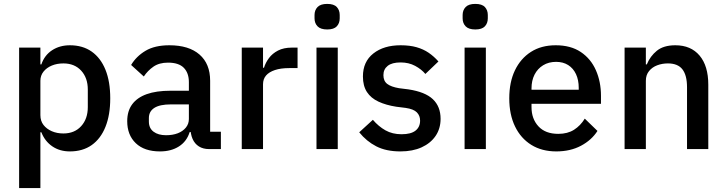

<svg xmlns="http://www.w3.org/2000/svg" viewBox="-20 -764 3723 984"><path d="M78 200V-520H187V-434H192Q208 -481 247 -506.5Q286 -532 338 -532Q404 -532 450 -499.5Q496 -467 520.5 -406.5Q545 -346 545 -260Q545 -175 520.5 -114Q496 -53 450 -20.5Q404 12 338 12Q286 12 248 -14Q210 -40 192 -86H187V200ZM305 -80Q362 -80 396 -117.5Q430 -155 430 -215V-305Q430 -365 396 -402Q362 -439 305 -439Q272 -439 245.5 -428Q219 -417 203 -397Q187 -377 187 -350V-174Q187 -144 203 -123.5Q219 -103 245.5 -91.5Q272 -80 305 -80Z M1112 0H1051Q1021 0 999.5 -13.5Q978 -27 967 -52Q956 -77 956 -111V-120L987 -87H952Q937 -39 897 -13.5Q857 12 800 12Q720 12 676 -30Q632 -72 632 -143Q632 -195 657.5 -229.5Q683 -264 732 -281.5Q781 -299 854 -299H948V-343Q948 -390 922 -416.5Q896 -443 841 -443Q796 -443 766.5 -422.5Q737 -402 717 -372L652 -431Q678 -475 725.5 -503.5Q773 -532 848 -532Q948 -532 1002.5 -484.5Q1057 -437 1057 -350V-89H1112ZM948 -229H856Q799 -229 771 -211Q743 -193 743 -159V-141Q743 -107 767 -89Q791 -71 831 -71Q865 -71 891 -81Q917 -91 932.5 -110Q948 -129 948 -154Z M1328 0H1219V-520H1328V-417H1333Q1341 -443 1358.5 -466.5Q1376 -490 1405 -505Q1434 -520 1476 -520H1505V-415H1462Q1419 -415 1389 -405Q1359 -395 1343.5 -377Q1328 -359 1328 -332Z M1657 -613Q1623 -613 1607.5 -629Q1592 -645 1592 -670V-687Q1592 -712 1607.5 -728Q1623 -744 1657 -744Q1691 -744 1706 -728Q1721 -712 1721 -687V-670Q1721 -645 1706 -629Q1691 -613 1657 -613ZM1602 0V-520H1711V0Z M2032 12Q1959 12 1908.5 -14Q1858 -40 1821 -86L1891 -150Q1920 -116 1955.5 -96Q1991 -76 2038 -76Q2086 -76 2109.5 -94.5Q2133 -113 2133 -146Q2133 -171 2116.5 -188Q2100 -205 2059 -211L2011 -217Q1959 -225 1920 -243Q1881 -261 1860.5 -292.5Q1840 -324 1840 -372Q1840 -448 1893.5 -490Q1947 -532 2033 -532Q2080 -532 2115 -522Q2150 -512 2177 -493.5Q2204 -475 2227 -449L2160 -385Q2140 -409 2107.5 -426.5Q2075 -444 2033 -444Q1989 -444 1967 -426.5Q1945 -409 1945 -379Q1945 -349 1964.5 -334Q1984 -319 2025 -312L2073 -306Q2159 -293 2198.5 -255.5Q2238 -218 2238 -155Q2238 -105 2212.5 -67.5Q2187 -30 2141 -9Q2095 12 2032 12Z M2416 -613Q2382 -613 2366.5 -629Q2351 -645 2351 -670V-687Q2351 -712 2366.5 -728Q2382 -744 2416 -744Q2450 -744 2465 -728Q2480 -712 2480 -687V-670Q2480 -645 2465 -629Q2450 -613 2416 -613ZM2361 0V-520H2470V0Z M2831 12Q2757 12 2703 -21.5Q2649 -55 2619.5 -116Q2590 -177 2590 -260Q2590 -343 2619 -403.5Q2648 -464 2701 -498Q2754 -532 2828 -532Q2905 -532 2956.5 -497.5Q3008 -463 3034 -404Q3060 -345 3060 -273V-232H2704V-215Q2704 -155 2739.5 -116.5Q2775 -78 2841 -78Q2889 -78 2922 -99Q2955 -120 2977 -156L3042 -93Q3012 -46 2957.5 -17Q2903 12 2831 12ZM2830 -447Q2792 -447 2763.5 -429.5Q2735 -412 2719.5 -381.5Q2704 -351 2704 -311V-304H2946V-314Q2946 -354 2932 -384Q2918 -414 2892 -430.5Q2866 -447 2830 -447Z M3290 0H3181V-520H3290V-434H3295Q3312 -476 3346.5 -504Q3381 -532 3441 -532Q3521 -532 3565.5 -479Q3610 -426 3610 -330V0H3501V-317Q3501 -378 3477.5 -408.5Q3454 -439 3403 -439Q3374 -439 3348.5 -429.5Q3323 -420 3306.5 -400Q3290 -380 3290 -350Z"/></svg>

Font: IBM Plex Sans Medium
Style: Regular
Weight: 500
Designer: Mike Abbink, Paul van der Laan, Pieter van Rosmalen
Foundry: Bold Monday
Version: Version 3.201